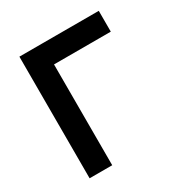

<svg xmlns="http://www.w3.org/2000/svg" viewBox="-161 -820 909 948"><g transform="rotate(-30 293.0 -346.5)"><path d="M79.6 0V-693.4H208.5V0ZM79.6 -574.7V-693.4H532.2V-574.7Z"/></g></svg>

Font: Cascadia Mono
Style: Regular
Weight: 400
Monospace: yes
Designer: Aaron Bell
Foundry: Saja Typeworks
Version: Version 2404.023